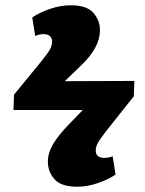

<svg xmlns="http://www.w3.org/2000/svg" viewBox="-20 -620 547 726"><path d="M272 86Q210 86 185.5 57Q161 28 161 -8Q161 -41 179.5 -73Q198 -105 235 -144L293 -204H31L33 -262L137 -389Q163 -421 170 -435.5Q177 -450 177 -463Q177 -477 168 -484Q159 -491 145 -491Q129 -491 113 -484L102 -554Q128 -572 168 -586Q208 -600 247 -600Q309 -600 333.5 -571Q358 -542 358 -506Q358 -440 286 -372L225 -313L488 -314L486 -256L382 -125Q357 -93 349.5 -78.5Q342 -64 342 -51Q342 -36 351 -29.5Q360 -23 374 -23Q390 -23 406 -29L417 40Q391 58 351 72Q311 86 272 86Z"/></svg>

Font: Literata 12pt ExtraBold
Style: Italic
Weight: 800
Italic angle: -2°
Designer: Latin by Veronika Burian and Jose Scaglione. Greek by Irene Vlachou. Cyrillic by Vera Evstafieva
Foundry: TypeTogether
Version: Version 3.002